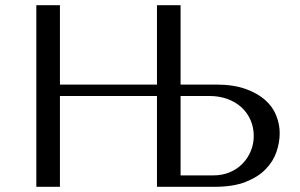

<svg xmlns="http://www.w3.org/2000/svg" viewBox="-20 -720 1158 740"><path d="M211 -350H585V0H807Q879 0 927 -19Q975 -38 1004 -68Q1033 -98 1045.5 -134.5Q1058 -171 1058 -207Q1058 -241 1044.5 -275Q1031 -309 1001.5 -335Q972 -361 925.5 -377.5Q879 -394 813 -394H676V-700H585V-394H211V-700H120V0H211ZM676 -44V-350H788Q825 -350 856.5 -338.5Q888 -327 910.5 -306.5Q933 -286 945.5 -257.5Q958 -229 958 -196Q958 -165 946.5 -137.5Q935 -110 914.5 -89Q894 -68 865.5 -56Q837 -44 802 -44Z"/></svg>

Font: Tenor Sans
Style: Regular
Weight: 400
Designer: Denis Masharov
Foundry: Denis Masharov
Version: Version 1.1